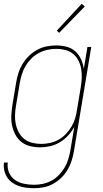

<svg xmlns="http://www.w3.org/2000/svg" viewBox="-22 -767 542 1010"><path d="M158 223Q137 223 116.5 220.5Q96 218 77 211.5Q58 205 42 193.5Q26 182 15.5 165.5Q5 149 0.5 129Q-4 109 -1 88H19Q15 116 25.5 140.5Q36 165 56.5 179.5Q77 194 103.5 199.5Q130 205 158 205Q180 205 203.5 200Q227 195 248.5 183.5Q270 172 287.5 154Q305 136 317.5 115Q330 94 337 71Q344 48 348 25L369 -100Q356 -76 336.5 -54.5Q317 -33 292.5 -18.5Q268 -4 241.5 2Q215 8 189 8Q161 8 135.5 1.5Q110 -5 90.5 -20.5Q71 -36 59 -58.5Q47 -81 41.5 -106.5Q36 -132 37.5 -159Q39 -186 43 -213L63 -333Q67 -358 75 -383Q83 -408 97 -431Q111 -454 130.5 -473Q150 -492 174 -505Q198 -518 223.5 -523Q249 -528 274 -528Q302 -528 328.5 -521Q355 -514 374 -497Q393 -480 404 -456Q415 -432 419 -405L438 -520H458L367 28Q363 53 355 78Q347 103 333.5 126Q320 149 300.5 168Q281 187 257.5 200Q234 213 208.5 218Q183 223 158 223ZM195 -10Q217 -10 240.5 -15Q264 -20 285 -31.5Q306 -43 323.5 -61Q341 -79 353.5 -100Q366 -121 373 -143.5Q380 -166 383 -189L403 -309Q407 -333 408 -357.5Q409 -382 405 -405Q401 -428 390.5 -448.5Q380 -469 362.5 -483.5Q345 -498 322 -504Q299 -510 275 -510Q252 -510 228.5 -505Q205 -500 183 -488.5Q161 -477 143 -459Q125 -441 112.5 -420Q100 -399 93 -376Q86 -353 82 -330L62 -210Q58 -186 57 -161.5Q56 -137 61 -114Q66 -91 77 -70.5Q88 -50 105.5 -36Q123 -22 146.5 -16Q170 -10 195 -10ZM289 -594 277 -606 408 -747 424 -733Z"/></svg>

Font: Iosevka SS04 Thin Oblique
Style: Regular
Weight: 100
Italic angle: -9°
Monospace: yes
Designer: Belleve Invis
Foundry: Belleve Invis
Version: Version 19.0.0; ttfautohint (v1.8.4)